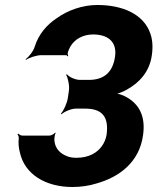

<svg xmlns="http://www.w3.org/2000/svg" viewBox="-20 -740 631 769"><path d="M407 -201C405 -188 400 -175 394 -164C373 -127 334 -108 286 -108C272 -108 258 -110 247 -115C222 -125 202 -143 198 -175C197 -183 199 -202 203 -207L201 -209C197 -204 186 -197 178 -197H69C63 -197 56 -202 53 -205L50 -202C53 -199 56 -191 55 -185C53 -166 55 -148 59 -132C78 -40 165 9 270 9C304 9 337 4 366 -5C455 -30 538 -88 553 -199C564 -276 536 -324 485 -352C471 -360 449 -367 436 -366V-362C449 -363 473 -372 488 -381C537 -408 579 -452 588 -518C593 -551 591 -581 582 -606C555 -684 470 -720 370 -720C309 -720 250 -698 207 -667C168 -641 135 -604 119 -553C114 -535 95 -512 83 -503L84 -500C96 -509 127 -519 145 -519H245C248 -519 248 -516 250 -514L253 -517C252 -518 251 -523 251 -526C253 -536 257 -545 262 -554C280 -584 313 -602 353 -602C407 -602 449 -577 441 -515C432 -448 394 -420 336 -420H300C282 -420 255 -432 248 -443L245 -440C252 -429 259 -397 256 -377L252 -349C249 -328 235 -296 224 -285L226 -282C237 -293 266 -305 284 -305H320C385 -305 417 -277 407 -201Z"/></svg>

Font: Asimov
Style: EdgeNarIt
Weight: 500
Designer: Google
Version: Version 2.000980: 2014